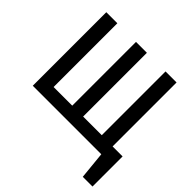

<svg xmlns="http://www.w3.org/2000/svg" viewBox="-179 -693 997 997"><g transform="rotate(45 319.5 -194.5)"><path d="M565.6 -540V-70.3H639V150.8H567.7L552.8 0H49.7V-540H130.8V-71.8H267.7V-540H347.7V-71.8H484.6V-540Z"/></g></svg>

Font: Fira Code
Style: Regular
Weight: 400
Designer: Carrois Corporate, Edenspiekermann AG, Nikita Prokopov
Foundry: Carrois Corporate, Edenspiekermann AG, Nikita Prokopov
Version: Version 5.002